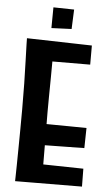

<svg xmlns="http://www.w3.org/2000/svg" viewBox="-59 -901 531 941"><g transform="rotate(5 207.0 -430.5)"><path d="M52 2Q52 2 52.5 -18Q53 -38 53.5 -73.5Q54 -109 54.5 -154Q55 -199 55.5 -250Q56 -301 56 -352Q56 -416 55 -478.5Q54 -541 52 -591Q50 -641 49.5 -671Q49 -701 49 -701L184 -688Q184 -688 183.5 -664.5Q183 -641 183 -603Q183 -565 182.5 -519.5Q182 -474 181.5 -430Q181 -386 181 -351Q181 -316 181.5 -270.5Q182 -225 182 -178.5Q182 -132 182.5 -92Q183 -52 183.5 -27.5Q184 -3 184 -3ZM52 2 115 -93 380 -88 381 0ZM111 -185V-291L378 -288L376 -189ZM102 -598 49 -701 369 -693V-599ZM164 -761 165 -863 267 -861 263 -765Z"/></g></svg>

Font: Truculenta ExtraBold
Style: Regular
Weight: 800
Version: Version 1.002